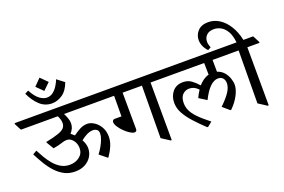

<svg xmlns="http://www.w3.org/2000/svg" viewBox="-145 -1326 2565 1737"><g transform="rotate(-20 1137.5 -457.5)"><path d="M340 -21Q283 -21 238.5 -44Q194 -67 157.5 -106Q121 -145 91 -194.5Q61 -244 34 -297L72 -319Q90 -284 113 -245Q136 -206 165 -172Q194 -138 231 -116.5Q268 -95 315 -95Q370 -95 409 -125.5Q448 -156 448 -208Q448 -235 437 -259.5Q426 -284 406.5 -300Q387 -316 361 -316Q339 -316 310 -305.5Q281 -295 226 -286L184 -356V-362Q263 -378 305.5 -393Q348 -408 364.5 -427Q381 -446 381 -474Q381 -488 376.5 -505.5Q372 -523 361 -545H6L-28 -610V-620H754L788 -555V-545H421Q434 -520 443 -494Q452 -468 452 -445Q452 -419 442 -397Q432 -375 415 -357Q432 -344 448 -329Q475 -350 511.5 -370Q548 -390 586 -390Q619 -390 653 -368Q687 -346 709.5 -306.5Q732 -267 732 -215Q732 -172 714 -128.5Q696 -85 664 -38H658L589 -94Q611 -122 628.5 -153.5Q646 -185 657 -215Q668 -245 668 -267Q668 -296 651.5 -307Q635 -318 615 -318Q584 -318 550.5 -300Q517 -282 497 -264Q508 -244 514.5 -222.5Q521 -201 521 -180Q521 -138 499 -101.5Q477 -65 436.5 -43Q396 -21 340 -21Z M154 -837 188 -855Q223 -790 259 -763.5Q295 -737 328 -737Q362 -737 388 -757.5Q414 -778 432.5 -808Q451 -838 461 -865L530 -812Q502 -736 453.5 -704Q405 -672 354 -672Q287 -672 237.5 -717.5Q188 -763 154 -837ZM325 -930 390 -865 325 -802 261 -865Z M1371 -545H1254L1256 10H1246L1167 -41L1171 -545H985L987 -195Q987 -170 964 -170Q948 -170 922.5 -186Q897 -202 872 -226.5Q847 -251 830 -277.5Q813 -304 813 -324Q813 -333 819 -340Q825 -347 838 -347H902L903 -545H766L732 -610V-620H1337L1371 -555Z M1607 10H1597Q1536 -48 1490 -99Q1444 -150 1418 -198.5Q1392 -247 1392 -299Q1392 -362 1428.5 -405Q1465 -448 1528 -448Q1576 -448 1610 -423Q1644 -398 1672 -365Q1694 -390 1719 -407.5Q1744 -425 1772 -432L1770 -545H1349L1315 -610V-620H2002L2036 -555V-545H1851L1852 -431Q1891 -419 1915.5 -390.5Q1940 -362 1951.5 -328Q1963 -294 1963 -267Q1963 -224 1935 -169Q1907 -114 1855 -63H1847L1783 -118Q1847 -180 1874 -223Q1901 -266 1901 -303Q1901 -335 1884.5 -353Q1868 -371 1839 -371Q1800 -371 1761 -333.5Q1722 -296 1684 -219L1611 -265Q1629 -303 1649 -333Q1611 -374 1563 -374Q1525 -374 1498.5 -347.5Q1472 -321 1472 -266Q1472 -230 1487.5 -195Q1503 -160 1542 -119.5Q1581 -79 1650 -25Z M2188 15H2178L2098 -37L2102 -545H2014L1980 -610V-620H2109Q2102 -687 2079 -727Q2056 -767 2023.5 -785Q1991 -803 1956 -803Q1910 -803 1885 -778.5Q1860 -754 1860 -716Q1860 -690 1874 -659L1844 -642Q1819 -668 1806.5 -697.5Q1794 -727 1794 -756Q1794 -806 1829 -843Q1864 -880 1929 -880Q1986 -880 2035.5 -848.5Q2085 -817 2121.5 -758.5Q2158 -700 2175 -620H2269L2303 -555V-545H2186Z"/></g></svg>

Font: Tiro Devanagari Marathi
Style: Regular
Weight: 400
Designer: Devanagari: John Hudson & Fiona Ross. Latin: John Hudson.
Foundry: Tiro Typeworks Ltd.
Version: Version 1.52